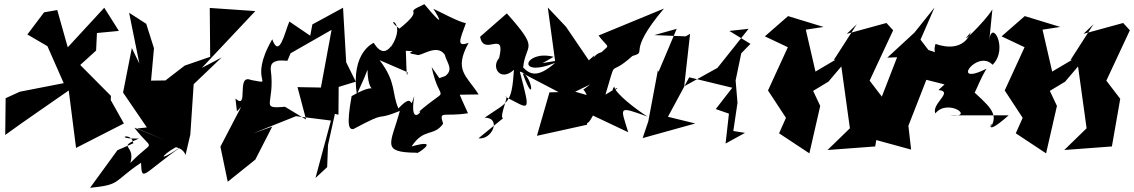

<svg xmlns="http://www.w3.org/2000/svg" viewBox="-20 -636 5428 919"><path d="M318 -361 254 -588 191 -577 111 -471 207 -415 285 -238 75 -197 7 -166 5 10C105 -63 208 -132 309 -203L344 72L573 -45L510 -157L511 -177L364 -325L440 -394L444 -478L549 -488L479 -599L266 -368Z M542 83 411 263C562 248 519 234 655 143C659 241 663 194 854 62C698 166 777 84 845 58C768 73 851 54 868 106L891 8L907 -233L1041 -361L946 -311L1202 -583L984 -598L986 -364L864 -322L772 -251L703 -250L717 -405L680 -522L598 -575L647 -332L611 -406L569 -193L683 -26L636 -21L769 34L623 -25C717 98 721 22 604 144C631 54 535 73 645 27C514 31 611 -10 618 50Z M1114 -103 1134 -124 1035 66 1070 234 1202 128 1283 -30 1192 2 1397 -80 1564 -59 1490 216 1546 164 1550 58 1583 -91 1600 -87 1601 -220 1683 -245 1637 -338 1622 -599 1475 -519 1465 -465 1365 -533C1342 -479 1317 -354 1283 -448C1162 -239 1305 -232 1182 -253C1107 -285 1174 -106 1107 -164ZM1373 -386 1285 -332 1567 -493 1516 -217 1404 -219 1445 -64 1344 -125C1219 -114 1298 -136 1276 -302C1270 -365 1353 -341 1356 -346Z M1723 -262 1739 -302C1742 -133 1827 -271 1663 -176C1636 -25 1653 -17 1671 -18C1851 -114 1760 -51 1894 -105C1851 52 1800 94 1976 95C1962 111 2104 21 1950 65C2010 -26 2056 20 2101 -44C2080 -110 2102 -75 2220 -94C2136 -272 2157 -285 2134 -182L2271 -184C2212 -276 2151 -299 2223 -431C2164 -410 2180 -443 2210 -525C2170 -533 2088 -579 2054 -594C2054 -594 2140 -462 2011 -616C1895 -562 2028 -608 1892 -499C1808 -558 1937 -539 1849 -407C1880 -488 1836 -320 1769 -431C1768 -431 1658 -385 1688 -184ZM2083 -262 2046 -315C2087 -123 2142 -239 1979 -96C2023 -132 1935 -8 1963 -177C1935 -90 1970 -207 1887 -117C1854 -191 1879 -240 1797 -348L1931 -290C1925 -230 1924 -397 1922 -393C2005 -389 1893 -387 1974 -374C1991 -361 2070 -431 2109 -374C2117 -338 2154 -304 2111 -272Z M2771 -206C2780 -206 2811 -148 2771 -145C2794 -132 2764 20 2818 -83L2987 -3C2950 -125 2935 -130 3079 -78C3025 -112 2923 -190 2920 -222C2883 -166 3002 -261 2878 -183C2936 -373 2886 -259 3007 -368C3086 -391 2972 -375 3158 -595L2845 -466C2913 -376 2901 -459 2783 -298C2875 -269 2901 -379 2868 -388C2818 -381 2812 -332 2825 -371L2722 -279L2817 -320L2689 -508L2602 -600L2637 -344L2577 -334L2630 -364C2491 -400 2445 -259 2637 -335C2553 -261 2516 -280 2484 -313C2496 -432 2567 -391 2406 -572L2278 -460C2296 -362 2403 -499 2369 -358C2329 -314 2375 -242 2440 -302C2429 -136 2413 -151 2300 -73C2382 -72 2335 35 2270 26L2388 -70C2367 -75 2420 -185 2399 -173C2517 -113 2522 -87 2468 -293C2531 -284 2544 -110 2482 -285L2654 -195L2610 -194L2550 14L2790 -39L2792 -180L2733 -197L2805 -232Z M3546 0 3490 -9 3510 -144 3501 -251 3528 -381 3572 -426 3471 -488 3563 -498 3414 -311 3255 -223 3283 -474 3262 -462 3112 -468 3219 -498 3132 -292 3129 -300 3083 -55 3056 25 3308 -45 3177 -77 3279 -266 3485 -216 3406 -114 3469 -92 3453 51Z M4081 -520 3971 -349 3979 -350 3754 -217 3893 -251 3837 -494 3922 -507 3752 -559 3641 -462 3751 -410 3656 -203 3742 -72 3709 2 3854 98 3906 -129 3872 -201 3945 -245 4007 -318 4048 -22 3941 82 4169 65 4209 -163 4124 -274 4127 -217 4255 -491 4223 -526 4033 -474Z M4472 -205C4547 -198 4437 -140 4457 -93C4516 -168 4654 -70 4526 -84H4808C4668 40 4745 -84 4722 -27C4763 -92 4714 -130 4619 -216C4641 -136 4644 -212 4702 -307C4523 -218 4658 -403 4731 -326C4809 -403 4725 -550 4715 -441L4730 -591C4693 -529 4548 -393 4627 -482C4585 -375 4464 -424 4458 -426C4424 -325 4590 -349 4416 -399L4525 -265L4386 -446L4453 -600L4357 -480L4227 -360L4274 -362L4196 -161L4173 -44L4162 31L4341 80L4328 -34L4414 -254L4501 -232Z M5214 -520 5104 -349 5112 -350 4887 -217 5026 -251 4970 -494 5055 -507 4885 -559 4774 -462 4884 -410 4789 -203 4875 -72 4842 2 4987 98 5039 -129 5005 -201 5078 -245 5140 -318 5181 -22 5074 82 5302 65 5342 -163 5257 -274 5260 -217 5388 -491 5356 -526 5166 -474Z"/></svg>

Font: Asimov Silicon
Style: Regular
Weight: 400
Designer: Google
Version: Version 2.000980; 2014